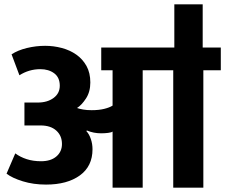

<svg xmlns="http://www.w3.org/2000/svg" viewBox="-20 -860 1032 880"><path d="M909 -840V-642H992V-538H912V0H774V-538H634V0H496V-257Q491 -253 476 -251Q461 -249 443 -249Q409 -249 378 -262L376 -259Q389 -245 396.5 -222.5Q404 -200 404 -176Q404 -98 346 -56Q288 -14 191 -14Q133 -14 84.5 -29Q36 -44 10 -64L50 -157Q73 -140 102.5 -130.5Q132 -121 168 -121Q213 -121 238.5 -143Q264 -165 264 -200Q264 -238 238 -261.5Q212 -285 166 -285H92V-390H153Q197 -390 225.5 -411Q254 -432 254 -467Q254 -505 228.5 -524Q203 -543 165 -543Q113 -543 69 -515L33 -611Q62 -630 103.5 -640Q145 -650 187 -650Q226 -650 263.5 -640Q301 -630 330 -609.5Q359 -589 376.5 -557.5Q394 -526 394 -482Q394 -439 374 -408.5Q354 -378 333 -365Q344 -361 361 -358Q378 -355 400 -355Q433 -355 457.5 -361Q482 -367 496 -376V-538H444V-642H779V-840Z"/></svg>

Font: Mukta ExtraBold
Style: Regular
Weight: 800
Designer: Girish Dalvi and Yashodeep Gholap
Foundry: Ek Type
Version: Version 2.538;PS 1.002;hotconv 16.6.51;makeotf.lib2.5.65220;